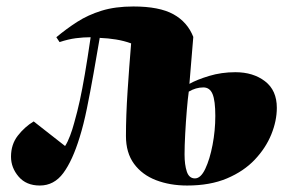

<svg xmlns="http://www.w3.org/2000/svg" viewBox="-20 -559 891 593"><path d="M154 -444Q185 -470 218.5 -491.5Q252 -513 294 -526Q336 -539 392 -539Q472 -539 515.5 -515Q559 -491 577 -445L565 -300Q588 -313 626 -324.5Q664 -336 707 -336Q762 -336 798.5 -308Q835 -280 835 -226Q835 -186 818 -144Q801 -102 767 -66Q733 -30 681 -8Q629 14 558 14Q505 14 462 -2.5Q419 -19 394 -53Q369 -87 369 -139Q369 -201 374 -277Q379 -353 385 -425Q363 -433 338.5 -437Q314 -441 288 -442Q279 -389 269 -332.5Q259 -276 248.5 -224.5Q238 -173 226 -135Q204 -63 175.5 -24.5Q147 14 103 14Q61 14 37.5 -13.5Q14 -41 14 -75Q14 -113 35 -140Q56 -167 84 -184L181 -108Q189 -120 196.5 -140Q204 -160 209 -179Q219 -214 226.5 -248.5Q234 -283 242 -329.5Q250 -376 260 -444Q238 -444 214.5 -441Q191 -438 164 -429ZM563 -276Q560 -255 557 -219Q554 -183 552 -145.5Q550 -108 550 -82Q550 -50 557 -29Q564 -8 582 -8Q600 -8 614 -37.5Q628 -67 636.5 -111.5Q645 -156 645 -201Q645 -248 636.5 -268.5Q628 -289 608 -289Q585 -289 563 -276Z"/></svg>

Font: Literata 72pt Black
Style: Italic
Weight: 900
Italic angle: -2°
Designer: Latin by Veronika Burian and Jose Scaglione. Greek by Irene Vlachou. Cyrillic by Vera Evstafieva
Foundry: TypeTogether
Version: Version 3.002